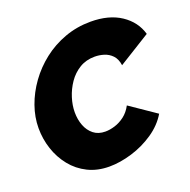

<svg xmlns="http://www.w3.org/2000/svg" viewBox="-128 -838 959 969"><g transform="rotate(-20 352.0 -354.0)"><path d="M299 6Q235 6 184.5 -19Q134 -44 99 -87.5Q64 -131 46 -185.5Q28 -240 28 -298Q28 -357 49 -416.5Q70 -476 108.5 -529.5Q147 -583 200 -624.5Q253 -666 318.5 -690Q384 -714 458 -714Q556 -714 620 -671.5Q684 -629 704 -559L533 -453Q528 -488 509.5 -507Q491 -526 466.5 -533.5Q442 -541 417 -541Q371 -541 335.5 -519.5Q300 -498 276 -463Q252 -428 239.5 -388Q227 -348 227 -311Q227 -272 239.5 -239.5Q252 -207 277 -187Q302 -167 340 -167Q364 -167 391.5 -175.5Q419 -184 444 -203Q469 -222 486 -254L625 -159Q594 -107 539.5 -70Q485 -33 421 -13.5Q357 6 299 6Z"/></g></svg>

Font: Raleway Thin Black
Style: Italic
Weight: 900
Italic angle: -12°
Version: Version 4.026